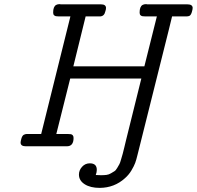

<svg xmlns="http://www.w3.org/2000/svg" viewBox="-20 -704 947 924"><path d="M79.1 -18.1Q79.1 -23.9 83 -37.4Q86.9 -50.8 94.2 -55.2Q102.1 -59.1 107.9 -59.1H178.2L318.8 -625H263.2Q254.4 -625 249.3 -626Q244.1 -627 240 -630.9Q235.8 -634.8 235.8 -644Q235.8 -671.9 250 -680.2Q256.8 -684.1 267.1 -684.1Q268.1 -684.1 270 -683.6Q272 -683.1 272.9 -683.1H465.8Q489.7 -683.1 490.2 -666Q490.2 -658.2 486.8 -648.9Q481.9 -626 461.9 -625H392.1L333 -384.8H674.8L734.9 -625H679.2Q670.4 -625 665.3 -626Q660.2 -627 656 -630.9Q651.9 -634.8 651.9 -644Q651.9 -671.9 666 -680.2Q672.9 -684.1 683.1 -684.1Q684.1 -684.1 686 -683.6Q688 -683.1 689 -683.1H881.8Q906.7 -683.1 907.2 -666Q907.2 -659.2 903.1 -645.5Q898.9 -631.8 892.1 -627.9Q886.2 -625 877.9 -625H808.1L793 -563L642.1 40Q636.2 64.9 630.6 80.1Q625 95.2 612.5 116.2Q600.1 137.2 581.1 153.8Q530.3 199.7 460 200.2Q415 200.2 387.5 182.6Q359.9 165 359.9 136.2Q359.9 115.2 375 98.6Q390.1 82 412.1 82Q446.3 82 445.8 113.8Q445.8 125 440.9 138.2Q444.8 138.2 453.4 138.7Q461.9 139.2 465.8 139.2Q481 139.2 492.4 137.7Q503.9 136.2 513.9 130.1Q523.9 124 530.5 120.1Q537.1 116.2 543.9 104.5Q550.8 92.8 554.4 86.4Q558.1 80.1 563 62Q567.9 43.9 570.6 35.9Q573.2 27.8 578.6 3.9Q584 -20 586.9 -30.8L660.2 -326.2H317.9L251 -59.1H307.1Q316.9 -59.1 321.5 -58.1Q326.2 -57.1 330.1 -53Q334 -48.8 334 -40Q334 0 301.8 0H104Q79.1 0 79.1 -18.1Z"/></svg>

Font: CMU Concrete
Style: Italic
Weight: 500
Italic angle: -14.04°
Version: Version 0.7.0